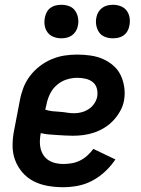

<svg xmlns="http://www.w3.org/2000/svg" viewBox="-20 -770 590 802"><path d="M244 12Q211 12 179.5 6.5Q148 1 120.5 -13Q93 -27 73 -50.5Q53 -74 42.5 -103Q32 -132 32.5 -165Q33 -198 40 -231L63 -351Q68 -378 78 -404Q88 -430 105.5 -453Q123 -476 146.5 -494Q170 -512 196.5 -523Q223 -534 249.5 -538Q276 -542 303 -542Q331 -542 358.5 -538Q386 -534 410 -523.5Q434 -513 453.5 -496Q473 -479 484 -456Q495 -433 499 -406Q503 -379 498 -350Q494 -328 482.5 -307Q471 -286 454.5 -268Q438 -250 417 -237Q396 -224 374 -216.5Q352 -209 329.5 -206Q307 -203 285 -203Q268 -203 251.5 -204Q235 -205 217.5 -206Q200 -207 183.5 -208.5Q167 -210 150 -214V-213Q147 -196 146.5 -179.5Q146 -163 150 -148Q154 -133 162.5 -120.5Q171 -108 184 -100Q197 -92 212.5 -88.5Q228 -85 244 -85Q261 -85 279 -88Q297 -91 313.5 -99Q330 -107 344 -119.5Q358 -132 370 -148L462 -104Q444 -77 419.5 -54Q395 -31 366 -15.5Q337 0 305.5 6Q274 12 244 12ZM290 -297Q305 -297 320.5 -301Q336 -305 350 -314Q364 -323 373.5 -337Q383 -351 386 -366Q389 -384 384.5 -400.5Q380 -417 367.5 -427Q355 -437 338 -441Q321 -445 303 -445Q281 -445 258.5 -438Q236 -431 217.5 -415Q199 -399 188.5 -377Q178 -355 174 -333L169 -312Q184 -307 199 -305.5Q214 -304 229.5 -303Q245 -302 259.5 -299.5Q274 -297 290 -297ZM451 -610Q434 -610 418.5 -616Q403 -622 394 -635Q385 -648 382 -665Q379 -682 383 -699Q385 -710 391.5 -720.5Q398 -731 408 -738Q418 -745 429.5 -747.5Q441 -750 452 -750Q469 -750 484.5 -744Q500 -738 509.5 -725Q519 -712 521.5 -695Q524 -678 520 -661Q518 -650 512 -639.5Q506 -629 496 -622Q486 -615 474.5 -612.5Q463 -610 451 -610ZM236 -610Q219 -610 203.5 -616Q188 -622 178.5 -635Q169 -648 166.5 -665Q164 -682 168 -699Q170 -710 176 -720.5Q182 -731 192 -738Q202 -745 213.5 -747.5Q225 -750 237 -750Q254 -750 269.5 -744Q285 -738 294 -725Q303 -712 306 -695Q309 -678 305 -661Q303 -650 296.5 -639.5Q290 -629 280 -622Q270 -615 258.5 -612.5Q247 -610 236 -610Z"/></svg>

Font: Lode
Style: Bold Italic
Weight: 700
Italic angle: -11°
Monospace: yes
Designer: Belleve Invis
Foundry: Belleve Invis
Version: Version 29.2.0; ttfautohint (v1.8.3)